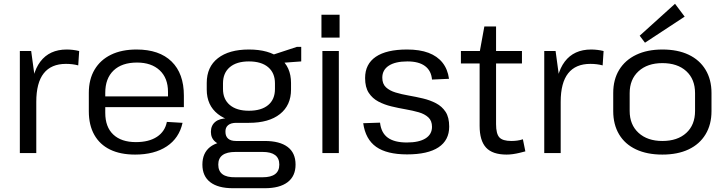

<svg xmlns="http://www.w3.org/2000/svg" viewBox="-20 -810 3850 1016"><path d="M85 -540H145L172 -341V0H85ZM145 -296Q145 -420 193.5 -484Q242 -548 333 -548Q349 -548 366 -546Q383 -544 399 -540L394 -464Q364 -472 329 -472Q251 -472 211.5 -422Q172 -372 172 -271Z M695 8Q617 8 562.5 -18.5Q508 -45 479 -96.5Q450 -148 450 -221V-319Q450 -390 480.5 -441.5Q511 -493 567.5 -520.5Q624 -548 703 -548Q823 -548 888 -484.5Q953 -421 953 -304V-243H520V-300H883L869 -277V-324Q869 -397 825 -438Q781 -479 705 -479Q625 -479 581 -437Q537 -395 537 -319V-213Q537 -138 579.5 -98Q622 -58 699 -58Q768 -58 810.5 -86Q853 -114 863 -165L946 -160Q928 -79 862.5 -35.5Q797 8 695 8Z M1297 -160Q1192 -160 1133 -206.5Q1074 -253 1074 -336V-371Q1074 -456 1133 -502Q1192 -548 1297 -548Q1403 -548 1461.5 -502Q1520 -456 1520 -371V-336Q1520 -253 1461.5 -206.5Q1403 -160 1297 -160ZM1213 186Q1134 186 1092.5 154Q1051 122 1051 61Q1051 0 1091.5 -32Q1132 -64 1213 -64H1381Q1460 -64 1502 -32.5Q1544 -1 1544 61Q1544 122 1502 154Q1460 186 1381 186ZM1370 128Q1458 128 1458 61Q1458 -6 1370 -6H1226Q1135 -6 1135 61Q1135 130 1226 128ZM1184 -40Q1143 -40 1119.5 -59.5Q1096 -79 1096 -112Q1096 -146 1119 -165Q1142 -184 1185 -184H1297V-160H1230Q1202 -160 1187 -147.5Q1172 -135 1173 -112Q1173 -89 1187 -76.5Q1201 -64 1229 -64H1297V-40ZM1297 -224Q1363 -224 1399 -254Q1435 -284 1435 -339V-369Q1435 -424 1399 -454.5Q1363 -485 1297 -485Q1232 -485 1196 -454.5Q1160 -424 1160 -369V-339Q1160 -285 1196 -254.5Q1232 -224 1297 -224ZM1411 -516 1551 -562H1574V-485L1411 -473Z M1773 -540V0H1686V-540ZM1777 -732V-611H1681V-732Z M2134 7Q2027 7 1970.5 -33Q1914 -73 1902 -158L1991 -161Q1997 -107 2032 -81.5Q2067 -56 2133 -56Q2197 -56 2231.5 -77.5Q2266 -99 2266 -139Q2266 -171 2246.5 -189Q2227 -207 2195.5 -216Q2164 -225 2126.5 -231.5Q2089 -238 2051.5 -247Q2014 -256 1982.5 -272.5Q1951 -289 1931.5 -318.5Q1912 -348 1912 -397Q1912 -471 1968.5 -509.5Q2025 -548 2134 -548Q2201 -548 2247.5 -530.5Q2294 -513 2321.5 -478.5Q2349 -444 2356 -393L2266 -389Q2262 -436 2229 -460.5Q2196 -485 2136 -485Q2072 -485 2037.5 -462.5Q2003 -440 2003 -399Q2003 -366 2022.5 -348Q2042 -330 2073.5 -320.5Q2105 -311 2142.5 -304.5Q2180 -298 2218 -289Q2256 -280 2287.5 -263.5Q2319 -247 2338 -218Q2357 -189 2357 -140Q2357 -68 2300.5 -30.5Q2244 7 2134 7Z M2661 8Q2586 8 2552 -29Q2518 -66 2518 -144V-533L2543 -670H2605V-153Q2605 -102 2622.5 -83Q2640 -64 2686 -64Q2701 -64 2716.5 -66Q2732 -68 2747 -73L2760 -9Q2745 -5 2728.5 -1Q2712 3 2694.5 5.5Q2677 8 2661 8ZM2419 -540H2742V-474H2419Z M2860 -540H2920L2947 -341V0H2860ZM2920 -296Q2920 -420 2968.5 -484Q3017 -548 3108 -548Q3124 -548 3141 -546Q3158 -544 3174 -540L3169 -464Q3139 -472 3104 -472Q3026 -472 2986.5 -422Q2947 -372 2947 -271Z M3485 8Q3404 8 3345.5 -19.5Q3287 -47 3256 -99Q3225 -151 3225 -222V-318Q3225 -389 3256.5 -440.5Q3288 -492 3346.5 -520Q3405 -548 3485 -548Q3566 -548 3624 -520.5Q3682 -493 3713.5 -441Q3745 -389 3745 -318V-222Q3745 -151 3713.5 -99Q3682 -47 3624 -19.5Q3566 8 3485 8ZM3485 -64Q3565 -64 3611.5 -106.5Q3658 -149 3658 -223V-317Q3658 -391 3611.5 -433.5Q3565 -476 3485 -476Q3406 -476 3359 -433Q3312 -390 3312 -317V-223Q3312 -150 3359 -107Q3406 -64 3485 -64ZM3603 -722 3393 -584 3365 -621 3552 -790Z"/></svg>

Font: Pathway Extreme
Style: Regular
Weight: 400
Designer: Eduardo Rodriguez Tunni
Foundry: Eduardo Rodriguez Tunni
Version: Version 1.001;gftools[0.9.26]